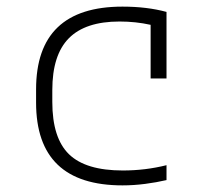

<svg xmlns="http://www.w3.org/2000/svg" viewBox="-20 -550 640 580"><path d="M350 10Q89 10 89 -240V-280Q89 -530 350 -530Q424 -530 483 -514V-313H435V-475Q390 -485 341 -485Q238 -485 188 -434.5Q138 -384 138 -278V-242Q138 -133 188.5 -84Q239 -35 351 -35Q419 -35 483 -51V-6Q453 1 418.5 5.5Q384 10 350 10Z"/></svg>

Font: M PLUS Code Latin 60 Light
Style: Regular
Weight: 300
Width: 7
Monospace: yes
Designer: Coji Morishita
Foundry: UNDERFOREST DESIGN
Version: Version 1.005; ttfautohint (v1.8.3)